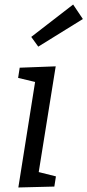

<svg xmlns="http://www.w3.org/2000/svg" viewBox="-20 -825 386 848"><path d="M226 -532 151 -65 227 -46 220 -1 61 3 135 -463 60 -481 67 -526ZM346 -741 149 -619 118 -662 303 -805Z"/></svg>

Font: Bitter Pro
Style: Italic
Weight: 400
Italic angle: -9°
Designer: Sol Matas, and Bitter project Authors
Foundry: Sol Matas
Version: Version 1.010